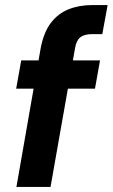

<svg xmlns="http://www.w3.org/2000/svg" viewBox="-20 -740 446 760"><path d="M45 0 141 -549Q153 -612 181 -649Q209 -686 251 -703Q293 -720 346 -720H406L385 -605H346Q314 -605 298 -592.5Q282 -580 277 -549L180 0ZM44 -389 64 -501H376L356 -389Z"/></svg>

Font: DM Sans 17pt
Style: Bold Italic
Weight: 700
Italic angle: -10°
Version: Version 4.004;gftools[0.9.30]